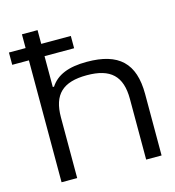

<svg xmlns="http://www.w3.org/2000/svg" viewBox="-136 -800 812 890"><g transform="rotate(-15 270.0 -355.0)"><path d="M50 -710V-644H-30V-585H50V0H125V-291C125 -401 176 -449 291 -449C405 -449 456 -401 456 -291V0H530V-295C530 -443 460 -509 307 -509C219 -509 163 -486 131 -437H125V-585H267V-644H125V-710Z"/></g></svg>

Font: LT Wave Light
Style: Regular
Weight: 300
Designer: Daniel Lyons
Version: Version 2.5 (Glyphs App)